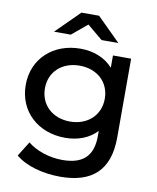

<svg xmlns="http://www.w3.org/2000/svg" viewBox="-100 -817 891 1093"><g transform="rotate(10 346.0 -270.5)"><path d="M324 -119C223 -119 151 -185 151 -281C151 -377 223 -442 324 -442C425 -442 497 -377 497 -281C497 -185 425 -119 324 -119ZM312 -23C384 -23 449 -46 495 -95V-65C495 48 440 104 319 104C243 104 166 78 118 38L65 123C125 174 225 200 323 200C507 200 605 114 605 -77V-532H500V-461C454 -513 386 -538 312 -538C157 -538 40 -435 40 -281C40 -127 157 -23 312 -23ZM332 -681 421 -607H518L383 -741H281L146 -607H243Z"/></g></svg>

Font: Montserrat-Alt1 SemBd
Style: Regular
Weight: 600
Designer: Differentunic
Foundry: Differentunic
Version: Version 7.222